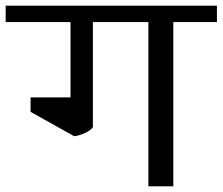

<svg xmlns="http://www.w3.org/2000/svg" viewBox="-42 -658 786 678"><path d="M724 -580H570V0H482V-580H286V-209Q279 -198 258.5 -188.5Q238 -179 220 -177L66 -263V-314H207V-580H-22V-638H724Z"/></svg>

Font: Amiko
Style: Regular
Weight: 400
Designer: Pablo Impallari, Rodrigo Fuenzalida, Andres Torresi
Foundry: Impallari Type
Version: Version 1.001; ttfautohint (v1.3)